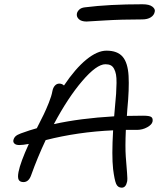

<svg xmlns="http://www.w3.org/2000/svg" viewBox="-20 -887 753 891"><path d="M381.8 -787.1Q357.4 -787.1 345.7 -798.3Q334 -809.6 336.9 -824.2Q338.9 -834 347.9 -842.5Q356.9 -851.1 374 -853Q485.8 -867.2 641.1 -867.2Q672.9 -867.2 687 -856.2Q701.2 -845.2 698.2 -833Q695.3 -816.4 679.7 -806.6Q664.1 -796.9 640.1 -796.9Q543.5 -796.9 463.9 -792Q384.3 -787.1 381.8 -787.1ZM69.8 -213.9Q54.7 -213.9 47.6 -220.2Q40.5 -226.6 42 -235.8Q44.4 -247.1 52 -254.4Q59.6 -261.7 77.1 -268.1Q120.1 -283.7 150.9 -292Q172.4 -334 183.1 -356.2Q193.8 -378.4 206.5 -409.9Q219.2 -441.4 223.1 -463.9Q226.1 -480 234.6 -489.5Q243.2 -499 254.9 -499Q268.1 -499 276.9 -490.2Q329.6 -568.8 380.6 -610.4Q431.6 -651.9 474.1 -651.9Q524.9 -651.9 549.1 -623.8Q573.2 -595.7 576.7 -534.9Q580.1 -474.1 570.8 -378.9Q568.8 -359.4 568.8 -349.1Q593.8 -350.1 644 -350.1Q673.8 -350.1 682.1 -344Q690.4 -337.9 688 -323.2Q685.1 -308.6 663.1 -296.4Q641.1 -284.2 615.2 -284.2H564Q560.5 -205.1 563.7 -160.2Q566.9 -115.2 569.6 -85.2Q572.3 -55.2 569.8 -43.9Q564 -16.1 544.9 -16.1Q526.4 -16.1 518.8 -34.2Q511.2 -52.2 504.9 -102.1Q498 -164.1 504.9 -282.2Q341.3 -274.9 191.9 -236.8Q153.8 -155.8 125 -75.2Q113.8 -42 88.9 -42Q72.8 -42 66.9 -52.5Q61 -63 65.9 -88.9Q74.7 -133.8 113.8 -219.2Q85.9 -213.9 69.8 -213.9ZM469.2 -588.9Q428.2 -588.9 361.6 -511Q294.9 -433.1 230 -311Q351.1 -337.9 509.8 -347.2Q510.3 -354 511.5 -367.2Q512.7 -380.4 513.2 -387.2Q517.1 -426.3 518.8 -451.7Q520.5 -477.1 520.8 -502Q521 -526.9 518.3 -541.3Q515.6 -555.7 509.5 -567.4Q503.4 -579.1 493.7 -584Q483.9 -588.9 469.2 -588.9Z"/></svg>

Font: Shantell Sans Irregular
Style: Italic
Weight: 300
Italic angle: -11.31°
Designer: Stephen Nixon, Anya Danilova, Shantell Martin
Foundry: Arrow Type
Version: Version 1.006;[9816181b4]